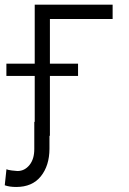

<svg xmlns="http://www.w3.org/2000/svg" viewBox="-61 -565 538 799"><path d="M407.7 -545.5V-485.8H146.7V-300.1H263.8V-248.9H146.7V0H144.9V54.3Q144.5 124.6 108.8 168.9Q73.2 213.1 6.4 213.1Q-21.7 213.1 -41.2 206L-34.1 139.2Q-29.8 142 -12.3 144.4Q5.3 146.7 11.7 146.7Q41.5 146.7 61.8 121.6Q82 96.6 81.7 54.3V-57.9H83.5V-248.9H-34.4V-300.1H83.5V-545.5Z"/></svg>

Font: Inter Light BETA
Style: Regular
Weight: 300
Designer: Rasmus Andersson
Foundry: rsms
Version: Version 3.011;git-f93a4a705